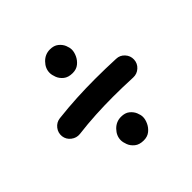

<svg xmlns="http://www.w3.org/2000/svg" viewBox="-152 -751 838 838"><g transform="rotate(-45 267.0 -332.5)"><path d="M37.6 -313Q35.2 -335.9 49.3 -354Q63.5 -372.1 85.9 -375Q145.5 -381.8 202.6 -384.8Q259.8 -387.7 316.4 -387.7Q379.9 -387.7 443.4 -384.8Q466.3 -384.3 481.9 -367.2Q497.6 -350.1 496.6 -327.1Q495.6 -304.2 478.5 -288.8Q461.4 -273.4 438.5 -274.4Q376.5 -277.3 316.4 -277.3Q262.2 -277.3 208.7 -274.4Q155.3 -271.5 99.6 -264.6Q77.1 -262.2 58.8 -276.4Q40.5 -290.5 37.6 -313ZM194.8 -546.4Q194.8 -573.7 216.3 -595.9Q237.8 -618.2 268.1 -618.2Q292.5 -618.2 307.4 -606.2Q322.3 -594.2 328.9 -578.4Q335.4 -562.5 335.4 -549.8Q335.4 -534.7 327.4 -517.1Q319.3 -499.5 304 -487.1Q288.6 -474.6 265.6 -474.6Q238.8 -474.6 223.1 -487.3Q207.5 -500 201.2 -516.8Q194.8 -533.7 194.8 -546.4ZM206.5 -119.1Q206.5 -146.5 228 -168.7Q249.5 -190.9 279.8 -190.9Q304.2 -190.9 319.1 -179Q334 -167 340.6 -151.1Q347.2 -135.3 347.2 -122.6Q347.2 -107.4 339.1 -89.8Q331.1 -72.3 315.7 -59.8Q300.3 -47.4 277.3 -47.4Q250.5 -47.4 234.9 -60.1Q219.2 -72.8 212.9 -89.6Q206.5 -106.4 206.5 -119.1Z"/></g></svg>

Font: Mikhak-FD SemiBold
Style: Regular
Weight: 600
Designer: Amin Abedi
Version: Version 3.2